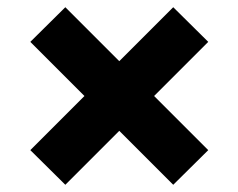

<svg xmlns="http://www.w3.org/2000/svg" viewBox="-20 -613 660 532"><path d="M64 -197 460 -593 557 -497 161 -101ZM64 -497 161 -593 557 -197 460 -101Z"/></svg>

Font: Unbounded SemiBold
Style: Regular
Weight: 600
Designer: Luke Prowse, Jean-Baptiste Morizot, Fátima Lázaro, Florian Runge
Foundry: NaN
Version: Version 1.700